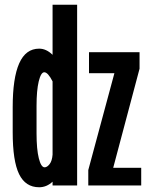

<svg xmlns="http://www.w3.org/2000/svg" viewBox="-20 -782 640 809"><path d="M201.5 -0.5V-16.5Q176.5 7 145 7Q87.5 7 60.5 -48.2Q33.5 -103.5 33.5 -225V-330Q33.5 -453.5 61 -515.2Q88.5 -577 145 -577Q175 -577 201.5 -551V-762H305V-0.5ZM166.5 -477.5Q152.5 -477.5 143.2 -439.2Q134 -401 134 -336V-220Q134 -153.5 143.5 -115.2Q153 -77 168 -77Q178.5 -77 189 -90.5Q199.5 -104 201.5 -130.5V-439Q182 -477.5 166.5 -477.5ZM355 -473.5V-562H568V-492.5L457 -75H575V-0.5H352V-65.5L462 -473.5Z"/></svg>

Font: JuliaMono ExtraBold
Style: Regular
Weight: 800
Monospace: yes
Designer: cormullion
Foundry: corm
Version: Version 0.055; ttfautohint (v1.8.4)